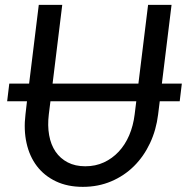

<svg xmlns="http://www.w3.org/2000/svg" viewBox="-20 -736 744 765"><path d="M96 -403 134.5 -716.5H228L189.5 -403H531.5L570 -716.5H663.5L625 -403H704.5L696 -332.5H616.5L610 -280Q602.5 -218.5 577.8 -165.8Q553 -113 514 -74.2Q475 -35.5 423.2 -13.5Q371.5 8.5 310 8.5Q249 8.5 202.8 -13.5Q156.5 -35.5 127 -74.2Q97.5 -113 85.8 -165.8Q74 -218.5 81.5 -280L87.5 -332.5H8.5L17 -403ZM320 -73.5Q360.5 -73.5 394 -89Q427.5 -104.5 453 -131.8Q478.5 -159 494.8 -197Q511 -235 516.5 -280L523 -332.5H181L174.5 -280.5Q169 -235.5 175.8 -197.5Q182.5 -159.5 201.2 -132Q220 -104.5 249.8 -89Q279.5 -73.5 320 -73.5Z"/></svg>

Font: Lato
Style: Italic
Weight: 400
Italic angle: -7°
Designer: Lukasz Dziedzic
Foundry: tyPoland Lukasz Dziedzic
Version: Version 2.007; 2014-02-27